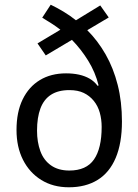

<svg xmlns="http://www.w3.org/2000/svg" viewBox="-20 -784 587 814"><path d="M195 -764Q222 -751 249.5 -734.5Q277 -718 302 -698L405 -761L441 -710L350 -656Q395 -611 428 -553Q461 -495 479 -424Q497 -353 497 -269Q497 -177 470.5 -114.5Q444 -52 393.5 -21Q343 10 272 10Q205 10 155 -21Q105 -52 77.5 -106.5Q50 -161 50 -233Q50 -309 76 -362.5Q102 -416 149 -444.5Q196 -473 260 -473Q290 -473 315 -467.5Q340 -462 360 -450.5Q380 -439 394 -420L398 -422Q384 -478 354 -526.5Q324 -575 285 -615L174 -549L139 -600L236 -658Q218 -672 198.5 -684.5Q179 -697 159 -709ZM274 -402Q227 -402 196.5 -382.5Q166 -363 151.5 -324.5Q137 -286 137 -230Q137 -182 151 -143.5Q165 -105 196 -83Q227 -61 274 -61Q346 -61 378.5 -108Q411 -155 411 -246Q411 -278 403 -306.5Q395 -335 377.5 -356.5Q360 -378 335 -390Q310 -402 274 -402Z"/></svg>

Font: Noto Sans Thai SemiCondensed
Style: Regular
Weight: 400
Width: 4
Designer: Monotype Design Team
Foundry: Monotype Imaging Inc.
Version: Version 2.001